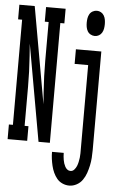

<svg xmlns="http://www.w3.org/2000/svg" viewBox="-71 -781 633 1046"><g transform="rotate(5 246.0 -258.0)"><path d="M-8 0V-80H14V-655H-8V-735H76L170 -206L165 -275Q162 -317 160.5 -358.5Q159 -400 159 -441V-655H138V-735H245V-655H223V0H161L67 -529L72 -460Q75 -418 76.5 -376.5Q78 -335 78 -294V-80H99V0ZM416 -601Q404 -601 393 -607Q382 -613 376 -623.5Q370 -634 368 -646Q366 -658 366 -670Q366 -682 368 -694Q370 -706 376 -716.5Q382 -727 393 -733Q404 -739 416 -739Q428 -739 438.5 -733Q449 -727 455 -716.5Q461 -706 463 -694Q465 -682 465 -670Q465 -658 463 -646Q461 -634 455 -623.5Q449 -613 438.5 -607Q428 -601 416 -601ZM348 223Q329 223 311 215Q293 207 281 192.5Q269 178 261 160.5Q253 143 248.5 124Q244 105 241.5 86.5Q239 68 239 48H303Q303 58 304 67.5Q305 77 306.5 86.5Q308 96 311 105Q314 114 318.5 122.5Q323 131 330.5 137Q338 143 348 143Q360 143 368.5 133.5Q377 124 381.5 113Q386 102 388.5 90Q391 78 392.5 66.5Q394 55 394 43Q394 31 394 19V-440H320V-520H459V19Q459 40 457.5 61.5Q456 83 451.5 104Q447 125 440 145.5Q433 166 420.5 184Q408 202 388.5 212.5Q369 223 348 223Z"/></g></svg>

Font: Iosevka Curly Slab Medium
Style: Regular
Weight: 500
Monospace: yes
Designer: Belleve Invis
Foundry: Belleve Invis
Version: Version 22.1.2; ttfautohint (v1.8.4)